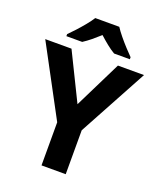

<svg xmlns="http://www.w3.org/2000/svg" viewBox="-166 -1039 959 1143"><g transform="rotate(20 313.0 -467.0)"><path d="M312.9 -415.5 460.5 -714H625.8L389.6 -278.2V0H236.2V-273L0 -714H166.3ZM389.2 -933.6Q403.7 -911 426.2 -883.5Q448.7 -856 472.6 -830.1Q496.4 -804.2 514.2 -786.5V-773.6H414.4Q388.4 -789 363.5 -809.2Q338.5 -829.3 312.1 -853.3Q285.7 -829.3 262.1 -810Q238.4 -790.6 212.4 -773.6H112.2V-786.5Q131.2 -805.2 154.7 -830.9Q178.2 -856.6 200.5 -883.8Q222.8 -911 237 -933.6Z"/></g></svg>

Font: Noto Sans Khmer
Style: Regular
Weight: 400
Designer: Danh Hong and the Monotype Design Team
Foundry: Monotype Imaging Inc.
Version: Version 2.003